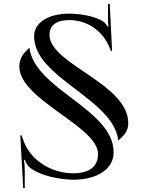

<svg xmlns="http://www.w3.org/2000/svg" viewBox="-20 -733 758 985"><path d="M79 -392C79 -306.3 180 -229.8 281 -156.9C382 -84 483 -14.5 483 57C483 121.3 438.6 156 356 156C239 156 136.5 84.8 103 -5L90.5 -38.5H84L99 232H107V146C107 131.3 105.8 103.5 103 88L108 87C112 101.5 124.3 119.5 131 125C184.9 169.2 286.3 188 356 189C480.2 189 563 133 563 49C563 -62.5 461.8 -142.8 357.2 -222.2C252.6 -301.6 144.6 -380 131 -488C99.9 -461 79 -432.4 79 -392ZM155 -547C155 -439.4 256.5 -359.8 361.3 -280.1C466.1 -200.4 574.1 -120.4 587 -12C618.1 -39.2 638 -62.5 638 -100.5C638 -203.2 537 -278.9 436 -347.7C335 -416.5 234 -478.6 234 -554C234 -603.4 269.4 -630 335 -630C434 -630 510.3 -567.9 541.5 -490.2L548.5 -472.5H555L543 -713H534V-630C534 -616 535 -604 537 -597L532 -596C531 -599 520 -615 513 -620C471.4 -650.9 386.8 -663 335 -663C227 -663 155 -616.6 155 -547Z"/></svg>

Font: Prida01
Style: Bold
Weight: 700
Designer: gluk
Foundry: gluk
Version: Version 00.072